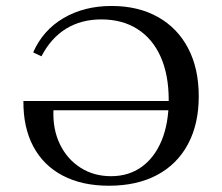

<svg xmlns="http://www.w3.org/2000/svg" viewBox="-20 -602 733 634"><path d="M339.5 11.3Q250.8 11.3 187.1 -22.2Q123.4 -55.6 89.9 -118.5Q56.5 -181.5 57.3 -268.5H572.6L573.4 -237.9H156.5Q154 -175 177.8 -125.8Q201.6 -76.6 245.6 -48.4Q289.5 -20.2 346.8 -20.2Q404.8 -20.2 447.6 -50.8Q490.3 -81.5 513.7 -137.9Q537.1 -194.4 537.1 -271.8Q537.1 -354.8 510.5 -414.5Q483.9 -474.2 433.9 -506Q383.9 -537.9 314.5 -537.9Q248.4 -537.9 198.4 -507.3Q148.4 -476.6 116.9 -416.1L89.5 -429Q121.8 -502.4 189.9 -542.3Q258.1 -582.3 348.4 -582.3Q436.3 -582.3 501.2 -546Q566.1 -509.7 601.2 -442.7Q636.3 -375.8 636.3 -283.9Q636.3 -192.7 600.8 -126.2Q565.3 -59.7 498.8 -24.2Q432.3 11.3 339.5 11.3Z"/></svg>

Font: Playfair 12pt Medium
Style: Regular
Weight: 500
Designer: Claus Eggers Sørensen
Foundry: Claus Eggers Sørensen
Version: Version 2.000;gftools[0.9.28]